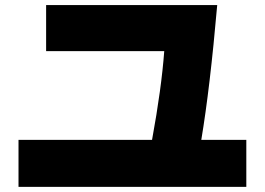

<svg xmlns="http://www.w3.org/2000/svg" viewBox="-20 -729 1040 754"><path d="M52.7 4.9V-179.7H577.1Q614.3 -382.8 625 -528.3H161.1V-709H833Q804.7 -383.8 770.5 -179.7H947.3V4.9Z"/></svg>

Font: GenEi M Gothic v2 Black
Style: Regular
Weight: 900
Version: Version 2.0